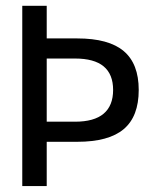

<svg xmlns="http://www.w3.org/2000/svg" viewBox="-20 -624 540 644"><path d="M136.7 -427.7V-215.8H231.4Q295.9 -215.8 327.6 -242.7Q359.4 -269.5 359.4 -322.3Q359.4 -375 327.6 -401.4Q295.9 -427.7 231.4 -427.7ZM54.7 -604.5H136.7V-495.1H239.3Q344.7 -495.1 395 -452.6Q445.3 -410.2 445.3 -322.3Q445.3 -233.4 395 -190.9Q344.7 -148.4 239.3 -148.4H136.7V0H54.7Z"/></svg>

Font: BabelStone Pseudographica Colour
Style: Regular
Weight: 400
Designer: Andrew West
Foundry: BabelStone
Version: Version 16.0.0